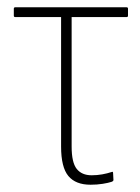

<svg xmlns="http://www.w3.org/2000/svg" viewBox="-20 -500 384 528"><path d="M229 8Q188 8 168 -16Q148 -40 148 -97V-453H22Q18 -453 18 -457V-476Q18 -480 22 -480H328Q332 -480 332 -476V-457Q332 -453 328 -453H177V-97Q177 -53 191 -35.5Q205 -18 232 -18Q247 -18 261 -20.5Q275 -23 287 -27Q291 -29 291 -24L292 -5Q292 -2 287 0Q278 3 262.5 5.5Q247 8 229 8Z"/></svg>

Font: Sofia Sans Cond ExtraLight
Style: Regular
Weight: 200
Width: 3
Designer: Botio Nikoltchev, Ani Petrova
Foundry: lettersoup
Version: Version 4.100; ttfautohint (v1.8.3)